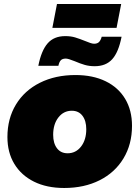

<svg xmlns="http://www.w3.org/2000/svg" viewBox="-20 -929 694 957"><path d="M638 -302Q638 -210 595.5 -139.5Q553 -69 476.5 -30.5Q400 8 300 8Q213 8 149.5 -23.5Q86 -55 51.5 -112Q17 -169 17 -246Q17 -338 59.5 -408Q102 -478 179 -516.5Q256 -555 356 -555Q443 -555 506.5 -524Q570 -493 604 -436Q638 -379 638 -302ZM245 -257Q245 -215 264 -190Q283 -165 317 -165Q358 -165 384 -198.5Q410 -232 410 -285Q410 -327 391 -352Q372 -377 338 -377Q297 -377 271 -343.5Q245 -310 245 -257ZM452 -599Q425 -599 402.5 -605.5Q380 -612 352 -624Q320 -637 308 -637Q291 -637 283 -628.5Q275 -620 271 -601H171Q186 -677 217.5 -713Q249 -749 305 -749Q333 -749 354.5 -742.5Q376 -736 406 -724Q418 -719 429.5 -715Q441 -711 449 -711Q465 -711 473.5 -719.5Q482 -728 487 -746H586Q571 -669 539.5 -634Q508 -599 452 -599ZM264 -909H584L561 -790H241Z"/></svg>

Font: Gontserrat Black
Style: Italic
Weight: 900
Italic angle: -11.3°
Designer: Julieta Ulanovsky
Foundry: Julieta Ulanovsky
Version: Version 6.001